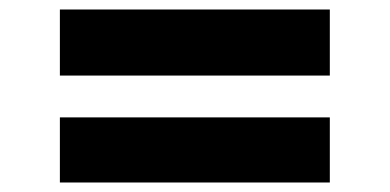

<svg xmlns="http://www.w3.org/2000/svg" viewBox="-20 -484 820 404"><path d="M106 -325V-464H674V-325ZM106 -100V-237H674V-100Z"/></svg>

Font: Lexend Giga
Style: Bold
Weight: 700
Version: Version 1.007